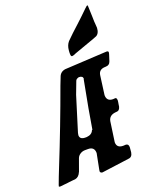

<svg xmlns="http://www.w3.org/2000/svg" viewBox="-265 -1169 990 1263"><g transform="rotate(-20 230.5 -537.5)"><path d="M331 -801 311 -793Q303 -791 301 -791Q292 -791 292 -810V-820Q292 -830 293 -834Q296 -869 315 -891L357 -932Q373 -948 405 -976Q415 -985 442.5 -1011Q470 -1037 484 -1051L489 -1056Q504 -1071 509 -1071Q512 -1071 512 -1045L514 -989Q514 -956 517 -926L518 -910Q516 -870 490 -858L491 -859L471 -851Q361 -811 331 -801ZM419 -30 226 -4Q211 -6 211 -18V-19L212 -23V-25L234 -137Q234 -181 190 -181H169Q150 -181 134.5 -171Q119 -161 113 -145Q108 -131 97.5 -102Q87 -73 82 -59V-60Q69 -28 42 -23L28 -22Q8 -20 -1 -19Q-7 -18 -19.5 -16.5Q-32 -15 -37 -15H-36L-65 -12Q-75 -12 -75 -16Q-75 -18 -72 -26Q-66 -43 -53 -76.5Q-40 -110 -33 -127Q73 -390 162 -636L182 -687Q193 -721 229 -726L523 -742Q536 -742 536 -732Q536 -730 534 -722L519 -675Q511 -650 482 -650Q437 -650 431 -611L413 -477Q413 -433 457 -433Q466 -433 470 -434H473Q483 -434 483 -413L481 -400L482 -401Q481 -400 481 -399V-398Q480 -397 480 -394L477 -373Q470 -347 451 -347L440 -346Q397 -341 390 -303L370 -163Q370 -122 415 -122L433 -123Q452 -122 452 -99L449 -64Q444 -32 419 -30ZM257 -290H260Q264 -313 284 -431L320 -622L322 -625Q322 -646 294 -646Q275 -641 271 -630L238 -543L164 -304Q161 -292 161 -288Q161 -258 199 -258H209Q246 -261 257 -290Z"/></g></svg>

Font: Bangerz Fix
Style: Regular
Weight: 400
Designer: vernon adams
Foundry: Vernon Adams
Version: Version 2.10;December 28, 2023;FontCreator 13.0.0.2683 64-bi